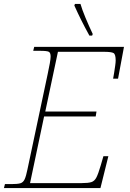

<svg xmlns="http://www.w3.org/2000/svg" viewBox="-33 -951 657 971"><path d="M-13 0 -8 -20H25Q55 -20 69.5 -24Q84 -28 91.5 -44Q99 -60 106 -95L208 -576Q215 -608 219 -631Q223 -654 223 -665Q223 -684 214 -689Q205 -694 170 -694H135L140 -714H594L564 -553H539Q541 -563 544 -581.5Q547 -600 549.5 -618Q552 -636 552 -645Q552 -676 541.5 -682.5Q531 -689 492 -689H260L196 -387H455L451 -362H190L119 -25H381Q413 -25 429 -30Q445 -35 454.5 -53.5Q464 -72 476 -113L490 -161H515L475 0ZM419 -771Q395 -815 378 -849Q361 -883 343 -923L346 -931H374Q382 -903 399.5 -861Q417 -819 436 -779L433 -771Z"/></svg>

Font: Noto Serif Thin
Style: Italic
Weight: 100
Italic angle: -12°
Designer: Monotype Design Team
Foundry: Monotype Imaging Inc.
Version: Version 2.014; ttfautohint (v1.8.4.7-5d5b)